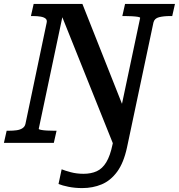

<svg xmlns="http://www.w3.org/2000/svg" viewBox="-44 -730 914 981"><path d="M605 23Q588 102 554.5 147.5Q521 193 475.5 212Q430 231 376 231Q339 231 306.5 224.5Q274 218 255 210L271 135Q288 142 318 150Q348 158 383 158Q421 158 450 145Q479 132 499 99Q519 66 531 8L545 -56L547 38L262 -673H281L154 -72Q153 -69 165 -66.5Q177 -64 196 -63Q215 -62 232 -62H245L231 0H-24L-10 -62H1Q23 -62 41 -64.5Q59 -67 71 -75Q83 -83 86 -97L194 -612Q198 -627 189.5 -634.5Q181 -642 164 -645Q147 -648 125 -648H114L128 -710H377L610 -122L558 -99L672 -638Q673 -642 660.5 -644Q648 -646 630 -647Q612 -648 595 -648H581L595 -710H850L836 -648H825Q792 -648 768.5 -642Q745 -636 740 -615Z"/></svg>

Font: Roboto Serif 20pt Medium
Style: Italic
Weight: 500
Italic angle: -10°
Version: Version 1.008